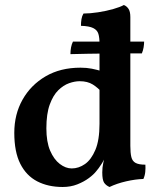

<svg xmlns="http://www.w3.org/2000/svg" viewBox="-20 -737 632 766"><path d="M301 -467Q326 -467 346 -463Q366 -459 390 -452V-365Q371 -387 350 -400Q329 -413 298 -413Q278 -413 255.5 -405Q233 -397 212.5 -377Q192 -357 178.5 -320Q165 -283 165 -225Q165 -171 180 -136Q195 -101 218.5 -83Q242 -65 266 -65Q294 -65 319 -82.5Q344 -100 360.5 -139Q377 -178 377 -243L413 -139Q398 -103 385.5 -83.5Q373 -64 364 -54Q354 -41 334.5 -26.5Q315 -12 288.5 -1.5Q262 9 230 9Q172 9 128.5 -13.5Q85 -36 61 -83.5Q37 -131 37 -207Q37 -281 70 -339.5Q103 -398 162 -432.5Q221 -467 301 -467ZM500 -155Q500 -127 504 -110.5Q508 -94 521 -87Q534 -80 560 -80Q561 -66 559.5 -51Q558 -36 552 -23Q520 -22 483 -13.5Q446 -5 417 9Q403 3 395.5 -8Q388 -19 388 -49Q388 -69 392 -87Q396 -105 403 -135ZM500 -572V-129H377V-572ZM474 -717Q485 -713 492.5 -702Q500 -691 500 -669V-537H377V-563Q377 -587 372.5 -602Q368 -617 352 -625Q336 -633 303 -634Q303 -648 305 -660.5Q307 -673 313 -683Q339 -683 371.5 -688Q404 -693 432 -701Q460 -709 474 -717ZM261 -521Q261 -535 263.5 -548Q266 -561 271 -571H555Q555 -561 553 -548.5Q551 -536 546 -524Q513 -524 476.5 -524Q440 -524 402.5 -523.5Q365 -523 329 -522.5Q293 -522 261 -521Z"/></svg>

Font: Vollkorn SemiBold
Style: Regular
Weight: 600
Designer: Friedrich Althausen
Foundry: Friedrich Althausen
Version: Version 5.000